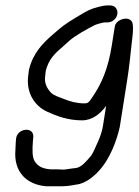

<svg xmlns="http://www.w3.org/2000/svg" viewBox="-20 -500 498 690"><path d="M144.4 -245.4C155.7 -288.2 175.8 -306.6 206.7 -333.3L228.6 -353C248.9 -371.3 292.6 -395.8 320.7 -409.9C326 -412.6 350.7 -419.5 356.4 -419.5H366.4C383.1 -419.5 399 -432.3 401.7 -449.5C404.3 -466 393.7 -480.5 376.1 -480.5H366.1C356.5 -480.5 345.1 -478.1 333 -475.1C304.1 -467.8 292.1 -460.5 266.1 -444.9C241.6 -430.4 213.1 -413.3 192.9 -395.8L169.7 -375.8C133.6 -344.7 98.6 -309.4 84 -249C83.9 -248.8 83.8 -248.3 83.8 -248C82.6 -240.3 81.6 -231.6 80.7 -222.1C75.3 -162.2 107.1 -117.7 149.7 -98.5C183 -83.5 222.7 -67.5 274.7 -67.5C312.7 -67.5 340.8 -91.8 361.4 -119.5L349.9 -47C347 -28.6 340.1 -8.9 332.8 7.6C327.3 19.9 313.7 51.6 308.4 58.1C293.7 75.9 274.7 99.9 254.8 103.6L237.8 105.6C227.6 106.8 216.4 109.4 207.2 109.5C200.9 108.9 191.8 108.5 183.8 108.5H160.4C132 105.7 117.1 98.2 105 80.1C95.5 65.8 95.8 37.9 98.3 7.1L99.6 -6.9C103 -47 40.8 -39.6 37.7 -1L36.6 12C35.9 21.3 36.1 30.4 35.4 38.9C28.7 115.1 72.5 163.6 147.2 169.5C147.4 169.5 147.8 169.5 148.2 169.5H174.2C194.7 169.5 217.8 170 237 166.3L253.7 163.4C289 160.1 322.2 130.3 342.6 105.9C373.6 69 398.2 11.4 410.5 -44.2C410.5 -44.4 410.6 -44.8 410.6 -45L436.4 -208C445 -261.9 448.5 -301.2 454 -350.6C456.4 -372.3 460 -395.6 456.6 -415.1C450.1 -446.4 397 -432.5 392.6 -405L382 -338C368.6 -253.2 345.2 -197.7 308 -145C298.1 -131 295.2 -128.5 283.4 -128.5C255.9 -128.5 232.1 -135.3 211.2 -143.7C192.9 -151 173.1 -156.5 162.9 -167.3C149.5 -181.5 138.4 -201.2 142.3 -226C143.4 -233.1 143.4 -239.3 144.4 -245.4Z"/></svg>

Font: CiSf OpenHand
Style: BdObl
Weight: 400
Foundry: Cannot Into Space Fonts
Version: Version 0.7892